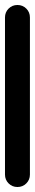

<svg xmlns="http://www.w3.org/2000/svg" viewBox="-20 -750 140 770"><path d="M0 -50H100V-680H0ZM50 -100Q29 -100 14.5 -85.5Q0 -71 0 -50Q0 -29 14.5 -14.5Q29 0 50 0Q71 0 85.5 -14.5Q100 -29 100 -50Q100 -71 85.5 -85.5Q71 -100 50 -100ZM50 -730Q29 -730 14.5 -715.5Q0 -701 0 -680Q0 -659 14.5 -644.5Q29 -630 50 -630Q71 -630 85.5 -644.5Q100 -659 100 -680Q100 -701 85.5 -715.5Q71 -730 50 -730Z"/></svg>

Font: Wavefont SemiBold
Style: Regular
Weight: 600
Version: Version 3.004;gftools[0.9.33]